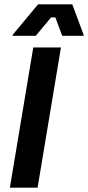

<svg xmlns="http://www.w3.org/2000/svg" viewBox="-20 -870 408 890"><path d="M25.8 0 134.2 -650H262.5L154.2 0ZM39.2 -704.2V-709.2L156.7 -850H315L367.5 -709.2V-704.2H268.3L236.7 -789.2H216.7L145.8 -704.2Z"/></svg>

Font: Familjen Grotesk SemiBold
Style: Italic
Weight: 600
Italic angle: -9.46201°
Designer: Anders Wikstroem, Jonas Baeckman, Matilda Gysing, Kristian Moeller
Foundry: Familjen STHLM AB
Version: Version 2.002